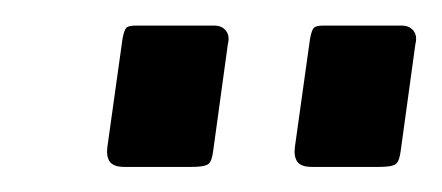

<svg xmlns="http://www.w3.org/2000/svg" viewBox="-20 -762 345 150"><path d="M158 -727.4 146.6 -644.5Q145.6 -635.9 142.7 -633.8Q139.7 -631.6 129.8 -631.6H77.2Q68.6 -631.6 65.7 -635.8Q62.9 -639.9 63.9 -647.3L75.7 -731.6Q77 -738.7 78.8 -740.4Q80.6 -742 86.1 -742H147.5Q153.4 -742 156.5 -738Q159.7 -734 158 -727.4ZM304.5 -727.4 293.1 -644.5Q292.1 -635.9 289.1 -633.8Q286.2 -631.6 276.3 -631.6H223.7Q215 -631.6 212.2 -635.8Q209.4 -639.9 210.4 -647.3L222.2 -731.6Q223.5 -738.7 225.3 -740.4Q227 -742 232.6 -742H294Q299.8 -742 303 -738Q306.2 -734 304.5 -727.4Z"/></svg>

Font: Libre Franklin Thin
Style: Italic
Weight: 100
Italic angle: -8°
Designer: Pablo Impallari, Rodrigo Fuenzalida, Nhung Nguyen
Foundry: Impallari Type
Version: Version 3.000